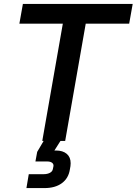

<svg xmlns="http://www.w3.org/2000/svg" viewBox="-20 -720 698 981"><path d="M658 -700 640 -599H418L313 0H289L258 49H266Q301 49 321 66Q341 83 341 114Q341 124 340 129L337 146Q330 191 296 216Q262 241 207 241H115L127 170H202Q222 170 235 163Q248 156 250 144L253 130Q255 119 246.5 112Q238 105 221 105H161L170 56L203 0H196L301 -599H79L97 -700Z"/></svg>

Font: Bai Jamjuree SemiBold
Style: Italic
Weight: 600
Italic angle: -10°
Version: Version 1.000; ttfautohint (v1.6)